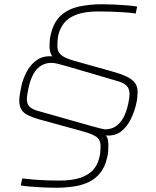

<svg xmlns="http://www.w3.org/2000/svg" viewBox="-20 -716 739 907"><path d="M243 171Q218 171 185.5 169.5Q153 168 123.5 165.5Q94 163 78 160L85 127Q110 130 141 132.5Q172 135 203.5 136Q235 137 259 137Q322 137 360.5 123.5Q399 110 419.5 87Q440 64 447 36Q452 21 453.5 5Q455 -11 455 -27Q455 -57 433 -71Q411 -85 373 -95L162 -153Q131 -162 110.5 -172.5Q90 -183 80.5 -199.5Q71 -216 71 -241Q71 -254 74 -273Q77 -292 82 -314Q90 -347 107.5 -379.5Q125 -412 154.5 -432.5Q184 -453 227 -450Q220 -459 217 -472Q214 -485 214 -497Q214 -512 215 -525Q216 -538 220 -554Q234 -613 268.5 -643.5Q303 -674 353 -685Q403 -696 463 -696Q488 -696 520.5 -694.5Q553 -693 582.5 -690.5Q612 -688 628 -685L621 -652Q597 -656 565.5 -658Q534 -660 502.5 -661Q471 -662 447 -662Q381 -662 341.5 -647Q302 -632 282.5 -607Q263 -582 256 -552Q253 -539 252 -525.5Q251 -512 251 -498Q251 -478 261 -465Q271 -452 289.5 -443.5Q308 -435 333 -428L501 -381Q546 -369 574.5 -356Q603 -343 616.5 -326Q630 -309 630 -282Q630 -270 628.5 -254.5Q627 -239 622 -219Q614 -186 597 -151.5Q580 -117 552 -95Q524 -73 480 -76Q488 -67 490 -53.5Q492 -40 492 -28Q492 -13 491 0Q490 13 486 29Q476 73 453.5 101Q431 129 399.5 144Q368 159 328 165Q288 171 243 171ZM477 -105Q504 -105 525 -118Q546 -131 561.5 -158Q577 -185 586 -227Q589 -241 590.5 -251.5Q592 -262 592 -271Q592 -297 578 -311Q564 -325 535 -333L293 -404Q265 -412 249.5 -415.5Q234 -419 223 -419Q196 -419 174.5 -406Q153 -393 138 -366.5Q123 -340 114 -297Q111 -282 109 -270Q107 -258 107 -248Q107 -224 120 -211.5Q133 -199 163 -191L410 -121Q434 -114 453.5 -109.5Q473 -105 477 -105Z"/></svg>

Font: Saira Thin
Style: Italic
Weight: 100
Italic angle: -12°
Designer: Hector Gatti with collaboration of the Omnibus-Type team
Foundry: Omnibus-Type
Version: Version 1.101